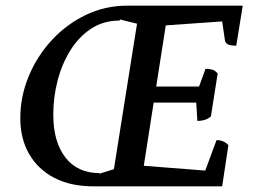

<svg xmlns="http://www.w3.org/2000/svg" viewBox="-20 -661 914 681"><path d="M312 0Q231 0 173 -30Q115 -60 83.5 -114.5Q52 -169 52 -242Q52 -319 82 -391Q112 -463 164.5 -519.5Q217 -576 285.5 -608.5Q354 -641 432 -641L404 -588Q347 -588 303.5 -559.5Q260 -531 230 -483Q200 -435 184.5 -376Q169 -317 169 -254Q169 -158 212 -102.5Q255 -47 333 -47ZM311 0Q316 -40 333 -45L384 -61L466 -577L405 -592Q407 -608 412.5 -619Q418 -630 431 -641H841L818 -499Q797 -499 788.5 -503.5Q780 -508 778 -517L768 -585L568 -571L534 -354H686L709 -417Q721 -417 732.5 -414Q744 -411 752 -400L728 -248Q716 -238 703.5 -235Q691 -232 680 -232L676 -297H525L490 -73L708 -56L748 -164Q774 -164 790 -146L768 0Z"/></svg>

Font: Petrona SemiBold
Style: Italic
Weight: 600
Italic angle: -9°
Designer: Ringo R. Seeber
Foundry: Ringo R. Seeber
Version: Version 2.001; ttfautohint (v1.8.3)